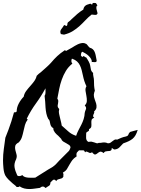

<svg xmlns="http://www.w3.org/2000/svg" viewBox="-40 -1238 954 1303"><path d="M894.5 -356.4Q887.7 -334 879.4 -319.8Q871.1 -305.7 859.9 -296.4Q848.6 -287.1 833.5 -279.8Q818.4 -272.5 797.9 -265.6L796.9 -264.6H795.9Q785.2 -252 770.5 -237.8Q755.9 -223.6 734.4 -223.6Q729.5 -225.6 726.1 -229Q722.7 -232.4 718.8 -234.4Q717.8 -229.5 717.8 -226.1Q717.8 -222.7 714.8 -218.8Q710 -213.9 703.1 -213.4Q696.3 -212.9 689 -212.4Q681.6 -211.9 674.8 -210Q668 -208 664.1 -199.2L662.1 -200.2Q646.5 -211.9 637.7 -208Q628.9 -204.1 621.6 -197.8Q614.3 -191.4 606.9 -189.5Q599.6 -187.5 586.9 -202.1Q585.9 -203.1 585.9 -203.6Q585.9 -204.1 585 -205.1L582 -203.1Q574.2 -198.2 568.8 -200.2Q563.5 -202.1 558.1 -205.1Q552.7 -208 547.9 -209.5Q543 -210.9 537.1 -204.1Q536.1 -205.1 536.1 -207Q532.2 -216.8 525.9 -217.8Q519.5 -218.8 509.8 -217.8H496.1Q489.3 -210 483.9 -205.1Q478.5 -200.2 478.5 -186.5Q478.5 -184.6 479.5 -181.6Q480.5 -178.7 480.5 -176.8L478.5 -175.8Q460 -163.1 451.7 -152.3Q443.4 -141.6 431.6 -121.1Q421.9 -102.5 413.6 -89.8Q405.3 -77.1 386.7 -66.4Q392.6 -55.7 389.6 -45.9Q389.6 -44.9 390.1 -43.5Q390.6 -42 390.6 -41Q386.7 -31.2 379.9 -28.3Q373 -25.4 366.2 -23.9Q359.4 -22.5 352.5 -20Q345.7 -17.6 341.8 -8.8Q338.9 -11.7 335.9 -15.1Q333 -18.6 328.1 -18.6Q324.2 -19.5 320.8 -17.1Q317.4 -14.6 314 -11.7Q310.5 -8.8 307.6 -4.9Q304.7 -1 301.8 1Q302.7 17.6 291 23.9Q279.3 30.3 269.5 38.1Q252 18.6 230.5 37.1Q212.9 39.1 194.8 42Q176.8 44.9 159.2 44.9Q141.6 44.9 125 41Q108.4 37.1 92.8 26.4Q87.9 31.2 83.5 31.2Q79.1 31.2 73.2 31.2Q67.4 23.4 60.1 18.1Q52.7 12.7 44.9 5.9Q32.2 -4.9 18.1 -19Q3.9 -33.2 -3.9 -46.9Q-13.7 -66.4 -16.6 -97.2Q-19.5 -127.9 -19.5 -149.4Q-19.5 -188.5 -14.2 -226.1Q-8.8 -263.7 -3.9 -301.8V-302.7Q6.8 -330.1 17.6 -357.9Q28.3 -385.7 37.1 -414.1Q42 -428.7 45.9 -444.3Q49.8 -460 54.7 -474.6L55.7 -475.6Q62.5 -475.6 65.4 -476.1Q68.4 -476.6 73.2 -481.4Q73.2 -508.8 87.4 -535.6Q101.6 -562.5 121.1 -582V-583Q125 -603.5 137.7 -620.6Q150.4 -637.7 164.6 -653.3Q178.7 -668.9 191.4 -686Q204.1 -703.1 209 -723.6L210 -724.6Q215.8 -731.4 222.7 -736.8Q229.5 -742.2 237.3 -748Q254.9 -763.7 272 -778.8Q289.1 -793.9 304.7 -810.5Q317.4 -825.2 327.6 -836.4Q337.9 -847.7 348.6 -857.4Q359.4 -867.2 371.6 -877Q383.8 -886.7 400.4 -897.5L401.4 -898.4L407.2 -891.6Q418 -898.4 428.2 -903.3Q438.5 -908.2 449.2 -915Q457 -919.9 467.3 -926.3Q477.5 -932.6 488.3 -937.5Q499 -942.4 510.3 -944.8Q521.5 -947.3 532.2 -945.3Q546.9 -941.4 552.7 -932.6Q558.6 -923.8 569.3 -914.1Q582 -911.1 589.8 -903.8Q597.7 -896.5 602.1 -886.2Q606.4 -876 608.9 -864.7Q611.3 -853.5 613.3 -841.8Q614.3 -836.9 615.2 -832.5Q616.2 -828.1 616.2 -823.2Q612.3 -815.4 602.1 -816.4Q591.8 -817.4 585 -817.4L583 -816.4Q584 -828.1 577.6 -838.9Q571.3 -849.6 561.5 -858.9Q551.8 -868.2 540.5 -875Q529.3 -881.8 519.5 -886.7Q512.7 -884.8 510.7 -875.5Q508.8 -866.2 508.8 -861.3L518.6 -850.6Q520.5 -852.5 521.5 -853.5Q522.5 -854.5 524.4 -856.4Q530.3 -858.4 534.7 -853Q539.1 -847.7 543 -849.6H543.9Q551.8 -838.9 561 -822.3Q570.3 -805.7 572.3 -792Q574.2 -778.3 577.1 -765.6Q580.1 -752.9 591.8 -743.2Q590.8 -732.4 594.2 -717.8Q597.7 -703.1 597.7 -691.4Q597.7 -672.9 598.6 -657.2Q599.6 -641.6 603.5 -623V-622.1Q601.6 -617.2 599.1 -608.9Q596.7 -600.6 596.7 -594.7Q596.7 -579.1 602.5 -564.5Q608.4 -549.8 612.3 -536.1Q616.2 -522.5 614.7 -508.8Q613.3 -495.1 598.6 -481.4Q601.6 -473.6 596.7 -465.8Q591.8 -458 591.8 -450.2Q591.8 -446.3 594.7 -443.8Q597.7 -441.4 599.6 -438.5Q584 -433.6 581.5 -423.3Q579.1 -413.1 580.1 -401.4Q581.1 -389.6 579.6 -378.9Q578.1 -368.2 563.5 -361.3Q563.5 -358.4 564.5 -356.4Q564.5 -351.6 561.5 -349.1Q558.6 -346.7 554.7 -344.7Q550.8 -342.8 547.9 -340.3Q544.9 -337.9 544.9 -333Q544.9 -326.2 544.4 -317.4Q543.9 -308.6 544.4 -300.8Q544.9 -293 548.3 -286.1Q551.8 -279.3 559.6 -275.4H563.5Q575.2 -277.3 582 -276.4Q588.9 -275.4 599.6 -271.5Q607.4 -268.6 615.2 -266.1Q623 -263.7 630.9 -268.6Q638.7 -267.6 645.5 -269Q652.3 -270.5 658.7 -271Q665 -271.5 672.4 -271Q679.7 -270.5 689.5 -266.6L690.4 -265.6Q702.1 -264.6 709.5 -269.5Q716.8 -274.4 723.1 -279.8Q729.5 -285.2 736.3 -289.1Q743.2 -293 752.9 -291L753.9 -290Q768.6 -296.9 783.2 -302.7Q797.9 -308.6 813.5 -311.5Q823.2 -314.5 826.2 -316.9Q829.1 -319.3 830.6 -322.8Q832 -326.2 834 -331.1Q835.9 -335.9 843.8 -342.8Q857.4 -346.7 869.6 -350.1Q881.8 -353.5 894.5 -356.4ZM546.9 -652.3Q538.1 -669.9 532.2 -688.5Q526.4 -707 522.5 -726.6Q518.6 -745.1 514.2 -762.2Q509.8 -779.3 502.4 -794.4Q495.1 -809.6 482.9 -820.8Q470.7 -832 451.2 -838.9L448.2 -839.8Q444.3 -833 444.3 -823.7Q444.3 -814.5 450.2 -807.6L451.2 -805.7Q450.2 -805.7 450.2 -805.2Q450.2 -804.7 449.2 -804.7Q423.8 -784.2 407.2 -756.8Q390.6 -729.5 379.4 -698.2Q368.2 -667 361.8 -634.3Q355.5 -601.6 349.6 -571.3L348.6 -570.3Q350.6 -565.4 353 -561.5Q355.5 -557.6 355.5 -551.8Q355.5 -543 354 -536.6Q352.5 -530.3 351.6 -523.9Q350.6 -517.6 352.5 -511.7Q354.5 -505.9 361.3 -499Q362.3 -495.1 360.8 -490.7Q359.4 -486.3 359.4 -481.4Q359.4 -471.7 362.8 -457.5Q366.2 -443.4 369.6 -428.7Q373 -414.1 376 -402.3Q378.9 -390.6 378.9 -385.7Q401.4 -366.2 422.9 -346.7Q444.3 -327.1 473.6 -317.4L476.6 -316.4Q483.4 -336.9 493.2 -355.5Q502.9 -374 512.2 -392.1Q521.5 -410.2 527.8 -430.2Q534.2 -450.2 535.2 -474.6H536.1Q537.1 -483.4 540 -488.8Q543 -494.1 543.9 -499Q544.9 -503.9 543.5 -509.3Q542 -514.6 535.2 -522.5L536.1 -523.4Q548.8 -536.1 549.3 -552.7Q549.8 -569.3 546.4 -586.9Q543 -604.5 540.5 -621.1Q538.1 -637.7 545.9 -651.4ZM438.5 -237.3Q437.5 -248 428.7 -254.4Q419.9 -260.7 409.2 -266.1Q398.4 -271.5 388.7 -277.8Q378.9 -284.2 376 -294.9Q371.1 -299.8 365.7 -305.7Q360.4 -311.5 355.5 -316.4Q350.6 -320.3 344.2 -326.2Q337.9 -332 333 -338.4Q328.1 -344.7 324.7 -352.1Q321.3 -359.4 322.3 -367.2L321.3 -368.2Q309.6 -375 305.7 -383.8Q301.8 -392.6 300.3 -400.9Q298.8 -409.2 296.9 -417Q294.9 -424.8 287.1 -431.6Q278.3 -449.2 274.4 -468.3Q270.5 -487.3 269 -507.8Q267.6 -528.3 266.6 -548.3Q265.6 -568.4 262.7 -586.9V-587.9Q269.5 -598.6 269 -613.3Q268.6 -627.9 268.6 -638.7Q240.2 -585.9 204.6 -537.1Q168.9 -488.3 141.6 -432.6L148.4 -426.8L147.5 -425.8Q134.8 -409.2 129.4 -389.6Q124 -370.1 119.6 -349.1Q115.2 -328.1 108.9 -308.1Q102.5 -288.1 87.9 -272.5V-271.5H86.9Q66.4 -260.7 63.5 -247.6Q60.5 -234.4 64 -220.2Q67.4 -206.1 71.8 -190.9Q76.2 -175.8 70.3 -160.2V-159.2Q54.7 -128.9 58.6 -104Q62.5 -79.1 76.2 -49.8V-48.8Q81.1 -42 92.8 -43Q104.5 -43.9 110.4 -49.8L112.3 -48.8Q119.1 -40 129.9 -36.6Q140.6 -33.2 152.8 -32.2Q165 -31.2 177.2 -31.7Q189.5 -32.2 199.2 -32.2L286.1 -86.9Q298.8 -94.7 308.1 -99.6Q317.4 -104.5 329.1 -114.3Q339.8 -123 345.7 -130.4Q351.6 -137.7 362.3 -148.4L428.7 -214.8Q430.7 -216.8 434.6 -226.1Q438.5 -235.4 438.5 -237.3ZM622.1 -1148.4Q619.1 -1137.7 610.4 -1137.2Q601.6 -1136.7 587.9 -1138.7H581.1Q558.6 -1121.1 539.6 -1100.6Q520.5 -1080.1 500 -1061.5Q479.5 -1043 454.6 -1027.3Q429.7 -1011.7 394.5 -1002.9L373 -1006.8Q368.2 -1018.6 369.6 -1025.9Q371.1 -1033.2 375.5 -1039.6Q379.9 -1045.9 385.3 -1052.7Q390.6 -1059.6 395.5 -1068.4Q398.4 -1066.4 404.3 -1064.5Q410.2 -1062.5 412.1 -1061.5Q418 -1066.4 417.5 -1075.7Q417 -1085 426.8 -1090.8Q432.6 -1094.7 437 -1099.1Q441.4 -1103.5 446.3 -1108.4Q464.8 -1126 483.9 -1142.6Q502.9 -1159.2 525.4 -1172.9Q528.3 -1189.5 538.1 -1198.2Q547.9 -1207 569.3 -1211.9Q571.3 -1211.9 572.3 -1212.4Q573.2 -1212.9 574.2 -1212.9L585 -1206.1Q586.9 -1216.8 592.8 -1217.8Q598.6 -1218.8 611.3 -1216.8L621.1 -1201.2Q615.2 -1198.2 614.3 -1191.4Q613.3 -1184.6 614.7 -1176.8Q616.2 -1168.9 618.7 -1161.1Q621.1 -1153.3 622.1 -1148.4Z"/></svg>

Font: Homemade Apple
Style: Regular
Weight: 400
Version: Version 1.001